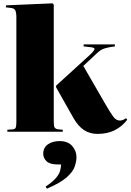

<svg xmlns="http://www.w3.org/2000/svg" viewBox="-20 -789 782 1150"><path d="M24 0V-12L55 -14Q69 -15 73.5 -23.5Q78 -32 78 -57V-685Q78 -714 71.5 -727Q65 -740 42 -742L15 -745L16 -757L295 -769L302 -761V-58Q302 -32 308 -24Q314 -16 332 -14L356 -12V0ZM564 13Q518 13 483 -10Q448 -33 420 -82L316 -266V-276L517 -459Q537 -477 544.5 -490Q552 -503 526 -506L481 -511V-523H668V-511L646 -508Q627 -505 605 -498.5Q583 -492 557 -467L479 -394L612 -164Q642 -112 659 -89.5Q676 -67 698 -67Q706 -67 715 -70Q724 -73 735 -81L742 -72Q712 -32 668 -9.5Q624 13 564 13ZM261 341 253 329Q297 299 316 276Q335 253 340 234Q345 215 346 196H326Q279 196 259 177Q239 158 239 132Q239 95 267 75.5Q295 56 337 56Q387 56 412.5 85.5Q438 115 438 152Q438 179 427 210Q416 241 378.5 274Q341 307 261 341Z"/></svg>

Font: Literata 72pt Black
Style: Regular
Weight: 900
Designer: Latin by Veronika Burian and Jose Scaglione. Greek by Irene Vlachou. Cyrillic by Vera Evstafieva.
Foundry: TypeTogether
Version: Version 3.002